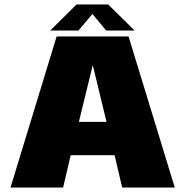

<svg xmlns="http://www.w3.org/2000/svg" viewBox="-20 -838 826 858"><path d="M27 0H262L296 -144.5H492L526 0H761L554.5 -675H233ZM332.5 -293.5 393.5 -543H395.5L456 -293.5ZM204.5 -701.5H330.5L393 -775.5L454.5 -701.5H581.5L463.5 -818H322Z"/></svg>

Font: Anybody UltraCondensed Thin Black
Style: Regular
Weight: 900
Version: Version 1.111